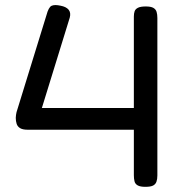

<svg xmlns="http://www.w3.org/2000/svg" viewBox="-20 -713 684 743"><path d="M542 10Q523 10 513 4.5Q503 -1 500.5 -11.5Q498 -22 498 -35V-211H87Q68 -211 58 -217Q48 -223 44.5 -233.5Q41 -244 41 -257Q41 -263 42 -268.5Q43 -274 44 -279L160 -655Q168 -685 179.5 -690.5Q191 -696 214 -691Q236 -687 245.5 -675.5Q255 -664 250 -645L142 -295H498V-649Q498 -661 501 -669.5Q504 -678 514 -683Q524 -688 544 -688Q564 -688 573.5 -682.5Q583 -677 586 -667Q589 -657 589 -643V-34Q589 -20 585.5 -10Q582 0 572.5 5Q563 10 542 10Z"/></svg>

Font: Fredoka SemiExpanded
Style: Regular
Weight: 400
Width: 6
Designer: Ben Nathan
Foundry: Milena B. Brandão, Ben Nathan
Version: Version 2.001